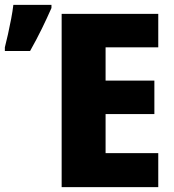

<svg xmlns="http://www.w3.org/2000/svg" viewBox="-54 -771 716 791"><path d="M598 0H200V-714H598V-576H381V-439H582V-301H381V-140H598ZM-34 -561V-576Q-28 -599 -21 -630.5Q-14 -662 -8 -693.5Q-2 -725 1 -751H158V-738Q140 -697 118.5 -653Q97 -609 70 -561Z"/></svg>

Font: Noto Sans Disp ExtBd
Style: Regular
Weight: 800
Designer: Monotype Design Team
Foundry: Monotype Imaging Inc.
Version: Version 2.000;GOOG;noto-source:20170915:90ef993387c0; ttfaut